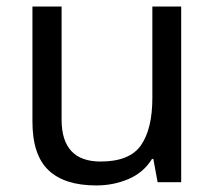

<svg xmlns="http://www.w3.org/2000/svg" viewBox="-20 -556 658 586"><path d="M533 -536V0H461L448 -71H444Q418 -29 372 -9.5Q326 10 274 10Q177 10 128 -36.5Q79 -83 79 -185V-536H168V-191Q168 -63 287 -63Q376 -63 410.5 -113Q445 -163 445 -257V-536Z"/></svg>

Font: Noto Sans Chakma
Style: Regular
Weight: 400
Designer: Zachary Quinn Scheuren - Monotype Design Team
Foundry: Monotype Imaging Inc.
Version: Version 2.003; ttfautohint (v1.8.4.7-5d5b)